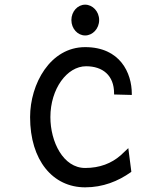

<svg xmlns="http://www.w3.org/2000/svg" viewBox="-20 -792 712 823"><path d="M345 -640C377 -640 405 -669 405 -706C405 -743 377 -772 345 -772C313 -772 286 -743 286 -706C286 -669 313 -640 345 -640ZM345 -72C251 -72 196 -184 196 -290C196 -411 267 -508 349 -508C420 -508 469 -469 469 -392V-387L545 -385V-390C545 -479 495 -590 345 -590C195 -590 109 -432 109 -290C109 -105 206 11 345 11C421 11 486 -15 541 -54L543 -56L530 -157L497 -126C458 -92 408 -72 345 -72Z"/></svg>

Font: Charger Monospace
Style: Regular
Weight: 400
Designer: Jasper
Foundry: Cannot Into Space Fonts
Version: Version 0.980